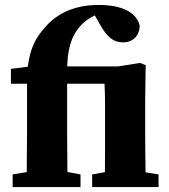

<svg xmlns="http://www.w3.org/2000/svg" viewBox="-20 -755 682 775"><path d="M31 0V-51L128 -67H218L305 -51V0ZM87 0Q88 -35 88 -70.5Q88 -106 88.5 -141.5Q89 -177 89 -212V-417H24V-477L142 -492L90 -466Q95 -518 107 -553.5Q119 -589 137.5 -614.5Q156 -640 180 -664Q202 -685 231 -701Q260 -717 297 -726Q334 -735 377 -735Q449 -735 491.5 -713.5Q534 -692 544 -651Q543 -621 525 -602.5Q507 -584 475 -584Q447 -584 425.5 -601.5Q404 -619 383 -657L357 -703L361 -714H376L384 -701Q351 -690 325.5 -670Q300 -650 283 -621Q271 -601 263.5 -575Q256 -549 253 -516Q250 -483 251 -440V-212Q251 -177 251.5 -141.5Q252 -106 252 -70.5Q252 -35 253 0ZM352 0V-51L443 -67H520L620 -51V0ZM402 0Q403 -25 403.5 -62Q404 -99 404 -138.5Q404 -178 404 -209V-282Q404 -311 404 -333.5Q404 -356 403.5 -376Q403 -396 402 -417H173V-487H457L545 -501L568 -492L566 -349V-209Q566 -178 566.5 -138.5Q567 -99 567.5 -62Q568 -25 568 0Z"/></svg>

Font: Source Serif 4 18pt
Style: Bold
Weight: 700
Designer: Frank Grießhammer
Foundry: Adobe Systems Incorporated
Version: Version 4.004;hotconv 1.0.116;makeotfexe 2.5.65601